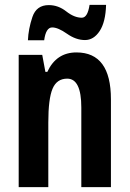

<svg xmlns="http://www.w3.org/2000/svg" viewBox="-20 -771 534 791"><path d="M349 -751Q341 -698 317 -698Q286 -698 253 -724Q220 -750 181 -750Q130 -750 113.5 -701Q97 -652 95 -605H162Q169 -658 195 -658Q219 -658 256 -632Q293 -606 330 -606Q366 -606 390.5 -643Q415 -680 417 -751ZM175 -475H167L154 -545H57V0H179V-266Q179 -364 196.5 -405.5Q214 -447 257 -447Q315 -447 315 -328V0H437V-362Q437 -555 295 -555Q212 -555 175 -475Z"/></svg>

Font: Noto Sans UI Condensed
Style: Bold
Weight: 700
Width: 3
Designer: Monotype Design Team
Foundry: Monotype Imaging Inc.
Version: 1.001